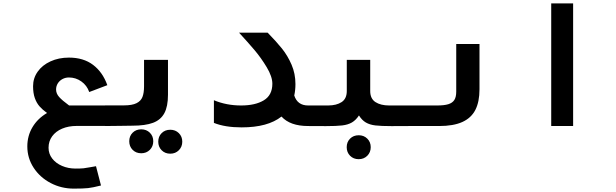

<svg xmlns="http://www.w3.org/2000/svg" viewBox="-20 -745 3640 1135"><path d="M416 370Q342.5 370 279.5 337Q216.5 304 179 246.8Q141.5 189.5 141.5 120.5Q141.5 58 172 6.8Q202.5 -44.5 258 -77Q231 -96.5 213.5 -116.5Q196 -136.5 185.8 -165.5Q175.5 -194.5 175.5 -235.5Q175.5 -283 202.8 -321.5Q230 -360 278.5 -382.2Q327 -404.5 387.5 -404.5Q473.5 -404.5 530.2 -361.5Q587 -318.5 614.5 -241.5L507.5 -201Q494 -240 461 -263.5Q428 -287 387.5 -287Q366.5 -287 349 -277.5Q331.5 -268 321.5 -251.8Q311.5 -235.5 311.5 -216Q311.5 -192 329.5 -171.8Q347.5 -151.5 388.5 -121.5H604V-0.5H433Q385 -0.5 347.2 15.5Q309.5 31.5 288.2 60.8Q267 90 267 128.5Q267 164 288.5 192Q310 220 346.8 235.8Q383.5 251.5 426.5 251.5Q458 251.5 474.2 249.8Q490.5 248 513.5 243.5L547.5 237.5L577 351.5Q528 364 500.5 367Q473 370 416 370Z M601 -122H712Q761 -122 787 -135Q813 -148 822.2 -172Q831.5 -196 831.5 -234.5V-391H973V-185Q973 -115.5 951.5 -75.8Q930 -36 884.5 -19Q839 -2 762.5 -2L693 -1L601 0ZM744 90Q744 59.5 764 39.5Q784 19.5 815 19.5Q845.5 19.5 865.8 39.5Q886 59.5 886 90Q886 120.5 865.8 140.8Q845.5 161 815 161Q784 161 764 140.8Q744 120.5 744 90ZM915.5 92.5Q915.5 62 935.5 42Q955.5 22 986.5 22Q1017 22 1037.2 42Q1057.5 62 1057.5 92.5Q1057.5 123 1037.2 143.2Q1017 163.5 986.5 163.5Q955.5 163.5 935.5 143.2Q915.5 123 915.5 92.5Z M1244.5 -18.5V-152.5Q1318.5 -121.5 1405.5 -121.5Q1489 -121.5 1539.5 -152Q1590 -182.5 1590 -250Q1590 -292 1556.8 -347.5Q1523.5 -403 1484.5 -449Q1445.5 -495 1393 -552H1562Q1613 -500 1646.8 -458Q1680.5 -416 1703.5 -362.8Q1726.5 -309.5 1726.5 -248Q1726.5 -212.5 1719.5 -180.5Q1738.5 -121.5 1801.5 -121.5V0Q1695 0 1644 -56Q1563 8 1408.5 8Q1310.5 8 1244.5 -18.5Z M2029.5 125Q2029.5 94.5 2049.5 74.5Q2069.5 54.5 2100.5 54.5Q2131 54.5 2151.2 74.5Q2171.5 94.5 2171.5 125Q2171.5 155.5 2151.2 175.8Q2131 196 2100.5 196Q2069.5 196 2049.5 175.8Q2029.5 155.5 2029.5 125ZM2030 -207V-391H2168.5V-207Q2168.5 -161.5 2199.5 -141.5Q2230.5 -121.5 2280.5 -121.5H2401.5V0L2294 0.5Q2233 0.5 2199.2 -3.5Q2165.5 -7.5 2142.5 -21Q2119.5 -34.5 2102 -62.5Q2083.5 -34.5 2060.2 -21Q2037 -7.5 2003 -3.5Q1969 0.5 1907 0.5L1798.5 0V-121.5H1919.5Q1969 -121.5 1999.5 -141.5Q2030 -161.5 2030 -207Z M2400 -121.5H2564Q2606 -121.5 2630.2 -129Q2654.5 -136.5 2665.8 -154Q2677 -171.5 2677 -203V-485H2814.5V-217Q2814.5 -143 2790 -95.2Q2765.5 -47.5 2713 -23.8Q2660.5 0 2575.5 0H2400Z M3368 -725V0H3238.5V-725Z"/></svg>

Font: JuliaMono ExtraBold
Style: Italic
Weight: 800
Italic angle: -9°
Monospace: yes
Designer: cormullion
Foundry: corm
Version: Version 0.057; ttfautohint (v1.8.4)